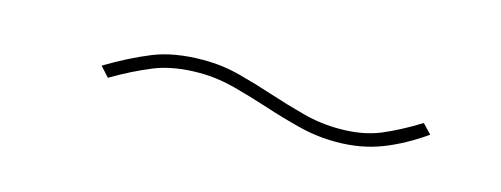

<svg xmlns="http://www.w3.org/2000/svg" viewBox="-19 -523 1039 398"><g transform="rotate(15 500.0 -324.5)"><path d="M696 -278Q655 -278 615.5 -288Q576 -298 538 -310.5Q500 -323 462 -333Q424 -343 386 -343Q330 -343 289.5 -326.5Q249 -310 205 -284L186 -305Q236 -335 280.5 -353Q325 -371 388 -371Q428 -371 466 -361Q504 -351 542 -338.5Q580 -326 618 -316Q656 -306 696 -306Q746 -306 783 -321.5Q820 -337 862 -363L881 -343Q837 -312 793 -295Q749 -278 696 -278Z"/></g></svg>

Font: Inconsolata UltraExpanded ExtraLight
Style: Regular
Weight: 200
Width: 9
Monospace: yes
Designer: Raph Levien, Cyreal, Brenton Simpson
Foundry: Raph Levien, Cyreal, Google
Version: Version 3.001; ttfautohint (v1.8.2.53-6de2)